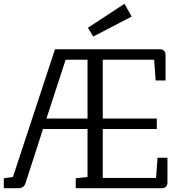

<svg xmlns="http://www.w3.org/2000/svg" viewBox="-21 -989 973 1009"><path d="M-1 0V-52L47 -59L268 -730H818Q849 -730 849 -699V-566H797L789 -675H519V-366H803V-311H519V-54H799L807 -160H859V-31Q859 0 828 0H377V-52L439 -59V-311H205L113 -26Q104 0 77 0ZM223 -366H439V-675H324ZM469 -797 441 -843 633 -969 671 -902Z"/></svg>

Font: Fauna One
Style: Regular
Weight: 400
Designer: Eduardo Rodriguez Tunni
Foundry: Eduardo Rodriguez Tunni
Version: Version 2.001; ttfautohint (v1.8.4.7-5d5b);gftools[0.9.23]